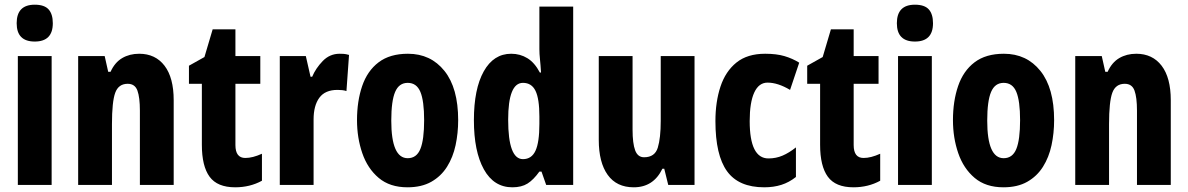

<svg xmlns="http://www.w3.org/2000/svg" viewBox="-20 -788 5063 818"><path d="M128 -768Q169 -768 187 -748Q205 -728 205 -689Q205 -611 128 -611Q51 -611 51 -689Q51 -768 128 -768ZM200 -549V0H56V-549Z M573 -559Q642 -559 681 -508Q720 -457 720 -361V0H576V-317Q576 -373 565.5 -402Q555 -431 524 -431Q485 -431 471 -393Q457 -355 457 -259V0H313V-549H426L441 -482H451Q469 -522 500.5 -540.5Q532 -559 573 -559Z M1025 -115Q1041 -115 1058.5 -119.5Q1076 -124 1096 -133V-18Q1045 10 982 10Q906 10 873 -35Q840 -80 840 -171V-431H785V-508L851 -545L886 -663H983V-549H1089V-431H983V-170Q983 -115 1025 -115Z M1427 -559Q1435 -559 1444 -558.5Q1453 -558 1467 -554L1456 -400Q1448 -403 1437.5 -404Q1427 -405 1418 -405Q1365 -405 1340.5 -371.5Q1316 -338 1316 -279V0H1172V-549H1283L1303 -461H1310Q1325 -497 1355 -528Q1385 -559 1427 -559Z M1932 -276Q1932 -221 1921 -169.5Q1910 -118 1884.5 -77.5Q1859 -37 1817.5 -13.5Q1776 10 1716 10Q1641 10 1593.5 -30Q1546 -70 1523.5 -135.5Q1501 -201 1501 -276Q1501 -357 1523 -421.5Q1545 -486 1593 -522.5Q1641 -559 1718 -559Q1815 -559 1873.5 -486Q1932 -413 1932 -276ZM1647 -274Q1647 -114 1717 -114Q1755 -114 1771 -153.5Q1787 -193 1787 -276Q1787 -358 1771 -396.5Q1755 -435 1717 -435Q1680 -435 1663.5 -396.5Q1647 -358 1647 -274Z M2163 10Q2084 10 2041.5 -66.5Q1999 -143 1999 -276Q1999 -409 2041 -484Q2083 -559 2158 -559Q2196 -559 2227 -540Q2258 -521 2280 -479H2285Q2283 -512 2280.5 -535.5Q2278 -559 2278 -578V-760H2422V0H2307L2287 -57H2278Q2253 -22 2227.5 -6Q2202 10 2163 10ZM2208 -110Q2245 -110 2261.5 -146Q2278 -182 2278 -260V-292Q2278 -367 2261.5 -401Q2245 -435 2208 -435Q2145 -435 2145 -278Q2145 -110 2208 -110Z M2939 -549V0H2827L2810 -69H2802Q2764 10 2680 10Q2607 10 2569 -43Q2531 -96 2531 -192V-549H2675V-236Q2675 -177 2686 -147.5Q2697 -118 2724 -118Q2770 -118 2782.5 -159Q2795 -200 2795 -273V-549Z M3236 10Q3127 10 3077.5 -58.5Q3028 -127 3028 -272Q3028 -354 3049.5 -419Q3071 -484 3117.5 -521.5Q3164 -559 3240 -559Q3288 -559 3322 -549Q3356 -539 3385 -521L3346 -405Q3294 -436 3250 -436Q3213 -436 3193.5 -394Q3174 -352 3174 -272Q3174 -113 3254 -113Q3286 -113 3314 -125Q3342 -137 3371 -160V-34Q3342 -11 3309 -0.5Q3276 10 3236 10Z M3659 -115Q3675 -115 3692.5 -119.5Q3710 -124 3730 -133V-18Q3679 10 3616 10Q3540 10 3507 -35Q3474 -80 3474 -171V-431H3419V-508L3485 -545L3520 -663H3617V-549H3723V-431H3617V-170Q3617 -115 3659 -115Z M3878 -768Q3919 -768 3937 -748Q3955 -728 3955 -689Q3955 -611 3878 -611Q3801 -611 3801 -689Q3801 -768 3878 -768ZM3950 -549V0H3806V-549Z M4471 -276Q4471 -221 4460 -169.5Q4449 -118 4423.5 -77.5Q4398 -37 4356.5 -13.5Q4315 10 4255 10Q4180 10 4132.5 -30Q4085 -70 4062.5 -135.5Q4040 -201 4040 -276Q4040 -357 4062 -421.5Q4084 -486 4132 -522.5Q4180 -559 4257 -559Q4354 -559 4412.5 -486Q4471 -413 4471 -276ZM4186 -274Q4186 -114 4256 -114Q4294 -114 4310 -153.5Q4326 -193 4326 -276Q4326 -358 4310 -396.5Q4294 -435 4256 -435Q4219 -435 4202.5 -396.5Q4186 -358 4186 -274Z M4821 -559Q4890 -559 4929 -508Q4968 -457 4968 -361V0H4824V-317Q4824 -373 4813.5 -402Q4803 -431 4772 -431Q4733 -431 4719 -393Q4705 -355 4705 -259V0H4561V-549H4674L4689 -482H4699Q4717 -522 4748.5 -540.5Q4780 -559 4821 -559Z"/></svg>

Font: Noto Sans Tamil ExtraCondensed ExtraBold
Style: Regular
Weight: 800
Width: 2
Designer: Jelle Bosma - Monotype Design Team
Foundry: Monotype Imaging Inc.
Version: Version 2.004; ttfautohint (v1.8.4.7-5d5b)